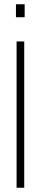

<svg xmlns="http://www.w3.org/2000/svg" viewBox="-20 -883 192 903"><path d="M58 0V-688H94V0ZM55 -802V-863H96V-802Z"/></svg>

Font: Saira Ultra Condensed Thin
Style: Regular
Weight: 100
Width: 1
Designer: Hector Gatti with collaboration of the Omnibus-Type team
Foundry: Omnibus-Type
Version: Version 1.001; ttfautohint (v1.8)